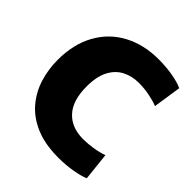

<svg xmlns="http://www.w3.org/2000/svg" viewBox="-203 -877 1027 1027"><g transform="rotate(45 310.0 -364.0)"><path d="M401 12Q301 12 230 -18Q159 -48 114.5 -100Q70 -152 49.5 -218Q29 -284 29 -355Q29 -475 77 -561.5Q125 -648 211 -694Q297 -740 409 -740Q467 -740 517.5 -731Q568 -722 596 -708L572 -549Q541 -561 502.5 -568.5Q464 -576 422 -576Q372 -576 330 -554.5Q288 -533 263.5 -486.5Q239 -440 239 -364Q239 -259 288 -205.5Q337 -152 425 -152Q461 -152 501 -158.5Q541 -165 570 -176L587 -18Q563 -7 512 2.5Q461 12 401 12Z"/></g></svg>

Font: Murecho Black
Style: Regular
Weight: 900
Designer: Neil Summerour
Foundry: Positype
Version: Version 1.010; ttfautohint (v1.8.3)